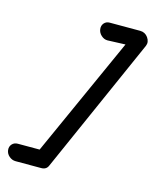

<svg xmlns="http://www.w3.org/2000/svg" viewBox="-168 -671 661 816"><g transform="rotate(15 163.0 -263.0)"><path d="M212.9 -599.1H347.2Q368.7 -599.1 381.8 -581.1Q395 -562 387.2 -543.9L122.1 54.2Q114.3 73.2 91.8 73.2H-21Q-36.6 73.2 -49.3 62.5Q-62 51.8 -64 36.1Q-65.9 20.5 -56.4 9.8Q-46.9 -1 -30.8 -1H64.9L301.8 -526.9L223.1 -523.9Q208 -523.9 195.6 -535.2Q183.1 -546.4 181.2 -562Q179.2 -577.6 188.5 -588.4Q197.8 -599.1 212.9 -599.1Z"/></g></svg>

Font: Florida Vibes
Style: Regular
Weight: 400
Italic angle: -30°
Designer: Turbologo.com
Foundry: Turbologo.com
Version: Version 1.000;hotconv 1.0.109;makeotfexe 2.5.65596